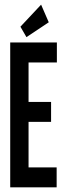

<svg xmlns="http://www.w3.org/2000/svg" viewBox="-20 -807 290 827"><path d="M24 0V-624H225V-538H103V-368H200V-282H103V-86H224V0ZM94 -647 68 -692 157 -787 190 -711Z"/></svg>

Font: Inconsolata UltraCondensed ExtraBold
Style: Regular
Weight: 800
Width: 1
Monospace: yes
Designer: Raph Levien, Cyreal, Brenton Simpson
Foundry: Raph Levien, Cyreal, Google
Version: Version 3.001; ttfautohint (v1.8.2.53-6de2)